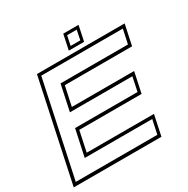

<svg xmlns="http://www.w3.org/2000/svg" viewBox="-194 -992 1126 1153"><g transform="rotate(-30 368.5 -415.5)"><path d="M-9.5 0 139.5 -700H747.5L717.5 -558.5H251L222 -424H654L624 -282.5H192L162 -141.5H628.5L598.5 0ZM17.5 -22.5H583L604 -120H136L175.5 -304.5H608.5L629 -402H196L234 -580.5H701.5L722.5 -678.5H157ZM375.5 -726 397.5 -831H503.5L481.5 -726ZM399 -745H466L479.5 -811.5H413Z"/></g></svg>

Font: Tourney Expanded ExtraLight
Style: Italic
Weight: 200
Width: 7
Italic angle: -12°
Designer: Tyler Finck
Foundry: Etcetera Type Co
Version: Version 1.010; ttfautohint (v1.8.3)